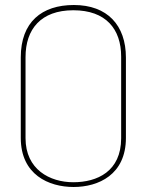

<svg xmlns="http://www.w3.org/2000/svg" viewBox="-20 -736 589 767"><path d="M464 -184C464 -51 368 -8 273 -8C179 -8 82 -59 82 -184V-508C82 -619 143 -695 273 -695C403 -695 464 -620 464 -510ZM483 -506C483 -635 409 -716 275 -716C147 -716 63 -648 63 -507V-185C63 -38 175 11 274 11C373 11 483 -38 483 -185Z"/></svg>

Font: Advent Pro
Style: Thin
Weight: 100
Designer: Andreas Kalpakidis
Foundry: Andreas Kalpakidis
Version: Version 2.002 2007